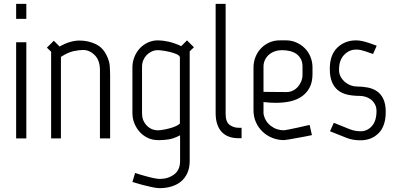

<svg xmlns="http://www.w3.org/2000/svg" viewBox="-20 -720 2052 999"><path d="M64 -700H117V-622H64ZM64 -500H117V0H64Z M537 -427Q549 -402 551 -376.5Q553 -351 553 -324V0H500V-355Q500 -406 473 -433Q446 -460 412 -460Q393 -460 363.5 -454Q334 -448 297 -424V0H246V-451L224 -472L260 -508L290 -478Q345 -509 394 -509Q439 -509 478 -490.5Q517 -472 537 -427Z M916 -423Q913 -432 898 -438.5Q883 -445 864.5 -449.5Q846 -454 828 -456.5Q810 -459 801 -459Q784 -459 769 -452Q754 -445 743 -433.5Q732 -422 725.5 -406.5Q719 -391 719 -373V-129Q719 -93 743 -67.5Q767 -42 802 -42Q811 -42 826.5 -44.5Q842 -47 859.5 -51.5Q877 -56 892.5 -62.5Q908 -69 916 -77ZM967 117Q967 154 954.5 181Q942 208 921 225Q900 242 871.5 250.5Q843 259 811 259Q796 259 772 254Q748 249 725 243Q698 236 669 227L683 180Q710 189 736 196Q757 202 778.5 206.5Q800 211 811 211Q854 211 885.5 188Q917 165 917 118V-16Q882 2 856 5.5Q830 9 813 9H802Q774 9 750 -2Q726 -13 708 -32.5Q690 -52 679.5 -77.5Q669 -103 669 -132V-369Q669 -398 679.5 -424Q690 -450 708 -469Q726 -488 750 -499Q774 -510 802 -510Q825 -510 855.5 -503.5Q886 -497 923 -480L953 -510L989 -474L967 -453Z M1102 -700H1154V-127Q1154 -86 1174.5 -70.5Q1195 -55 1224 -55H1237V-1H1219Q1194 -1 1172.5 -8.5Q1151 -16 1135.5 -31.5Q1120 -47 1111 -72Q1102 -97 1102 -132Z M1469 -241H1471Q1489 -241 1504 -248.5Q1519 -256 1530 -268.5Q1541 -281 1547.5 -297Q1554 -313 1554 -331V-373Q1554 -397 1545 -413.5Q1536 -430 1521.5 -440Q1507 -450 1487.5 -454.5Q1468 -459 1447 -459Q1428 -459 1410.5 -453Q1393 -447 1380 -436Q1367 -425 1359 -409Q1351 -393 1351 -373V-242ZM1299 -368Q1299 -398 1309.5 -424Q1320 -450 1338.5 -469Q1357 -488 1381.5 -499Q1406 -510 1435 -510H1469Q1497 -510 1522 -499Q1547 -488 1566 -469Q1585 -450 1595.5 -424Q1606 -398 1606 -368V-335Q1606 -293 1591 -264.5Q1576 -236 1550 -218Q1524 -200 1489.5 -192.5Q1455 -185 1416 -185Q1400 -185 1384 -186Q1368 -187 1351 -189V-129Q1358 -89 1388.5 -65.5Q1419 -42 1458 -42Q1462 -42 1483.5 -46.5Q1505 -51 1529 -56Q1557 -62 1591 -70L1603 -17Q1566 -9 1536 -4Q1510 1 1486.5 5Q1463 9 1458 9Q1426 9 1397 -2.5Q1368 -14 1346 -35Q1324 -56 1311.5 -84.5Q1299 -113 1299 -147Z M1987 -138Q1987 -64 1950 -27Q1913 10 1855 10Q1837 10 1818 7Q1799 4 1780 -4L1697 -37L1717 -81L1799 -48Q1814 -42 1828.5 -39.5Q1843 -37 1856 -37Q1891 -37 1915 -64Q1939 -91 1939 -142Q1939 -163 1930.5 -178Q1922 -193 1909.5 -202.5Q1897 -212 1881.5 -216.5Q1866 -221 1853 -221Q1817 -221 1788 -227.5Q1759 -234 1738.5 -250.5Q1718 -267 1707 -294Q1696 -321 1696 -362Q1696 -435 1735.5 -472.5Q1775 -510 1833 -510Q1850 -510 1868.5 -505.5Q1887 -501 1907 -494L1940 -482L1921 -439Q1897 -448 1882.5 -452.5Q1868 -457 1859.5 -459Q1851 -461 1846.5 -461.5Q1842 -462 1837 -462H1832Q1797 -462 1770.5 -434.5Q1744 -407 1744 -357Q1744 -336 1753 -320Q1762 -304 1776 -292.5Q1790 -281 1805.5 -275.5Q1821 -270 1835 -270Q1866 -270 1894 -264.5Q1922 -259 1942.5 -244.5Q1963 -230 1975 -204Q1987 -178 1987 -138Z"/></svg>

Font: Marvel
Style: Regular
Weight: 400
Designer: Carolina Trebol
Foundry: Carolina Trebol
Version: Version 1.001